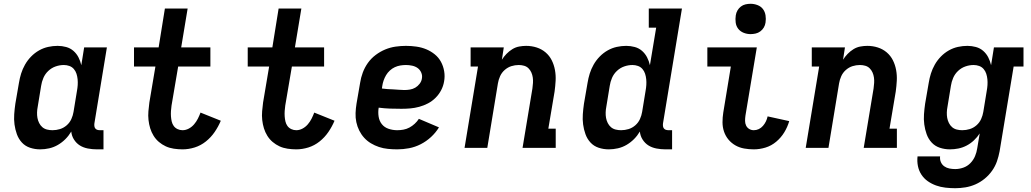

<svg xmlns="http://www.w3.org/2000/svg" viewBox="-20 -780 5440 1013"><path d="M192 8Q164 8 138.5 -0.5Q113 -9 95.5 -28Q78 -47 69 -72Q60 -97 56.5 -123.5Q53 -150 55 -177.5Q57 -205 61 -233L80 -343Q84 -368 91.5 -392Q99 -416 112 -439Q125 -462 144 -481.5Q163 -501 186 -514Q209 -527 234 -532.5Q259 -538 284 -538Q307 -538 329 -532Q351 -526 367.5 -511.5Q384 -497 394 -477.5Q404 -458 409 -436L424 -530H544L478 -129Q477 -121 478 -114Q479 -107 483 -102Q487 -97 493.5 -95Q500 -93 508 -93H526V8H491Q467 8 443.5 3.5Q420 -1 401.5 -12.5Q383 -24 370.5 -43.5Q358 -63 356 -86Q343 -64 325 -46Q307 -28 285.5 -15.5Q264 -3 240 2.5Q216 8 192 8ZM257 -93Q277 -93 296.5 -99Q316 -105 332 -119Q348 -133 356.5 -152Q365 -171 368 -190L386 -300Q389 -316 390 -331.5Q391 -347 389.5 -362Q388 -377 383.5 -391Q379 -405 369.5 -416Q360 -427 346 -432Q332 -437 317 -437Q295 -437 273.5 -429.5Q252 -422 235 -406Q218 -390 209 -369Q200 -348 197 -327L179 -217Q176 -202 175.5 -187Q175 -172 177.5 -158Q180 -144 186.5 -131Q193 -118 203.5 -109Q214 -100 228 -96.5Q242 -93 257 -93Z M943 8Q920 8 897 4.5Q874 1 854.5 -8Q835 -17 818.5 -31Q802 -45 790.5 -63.5Q779 -82 772.5 -103Q766 -124 763.5 -147Q761 -170 763 -193Q765 -216 768 -239L800 -429H687V-530H817L850 -735H970L936 -530H1090V-429H920L885 -223Q883 -209 882 -194.5Q881 -180 882 -166Q883 -152 886 -139Q889 -126 896.5 -115.5Q904 -105 916.5 -99Q929 -93 943 -93Q960 -93 976 -101.5Q992 -110 1004 -124Q1016 -138 1024 -154Q1032 -170 1038 -186L1145 -143Q1132 -112 1112.5 -83.5Q1093 -55 1066 -33.5Q1039 -12 1007 -2Q975 8 943 8Z M1543 8Q1520 8 1497 4.5Q1474 1 1454.5 -8Q1435 -17 1418.5 -31Q1402 -45 1390.5 -63.5Q1379 -82 1372.5 -103Q1366 -124 1363.5 -147Q1361 -170 1363 -193Q1365 -216 1368 -239L1400 -429H1287V-530H1417L1450 -735H1570L1536 -530H1690V-429H1520L1485 -223Q1483 -209 1482 -194.5Q1481 -180 1482 -166Q1483 -152 1486 -139Q1489 -126 1496.5 -115.5Q1504 -105 1516.5 -99Q1529 -93 1543 -93Q1560 -93 1576 -101.5Q1592 -110 1604 -124Q1616 -138 1624 -154Q1632 -170 1638 -186L1745 -143Q1732 -112 1712.5 -83.5Q1693 -55 1666 -33.5Q1639 -12 1607 -2Q1575 8 1543 8Z M2076 8Q2051 8 2026.5 5.5Q2002 3 1979.5 -4.5Q1957 -12 1937 -24Q1917 -36 1901.5 -53Q1886 -70 1875.5 -91Q1865 -112 1860 -135.5Q1855 -159 1856 -183.5Q1857 -208 1861 -233L1880 -343Q1884 -370 1894 -397Q1904 -424 1921 -448Q1938 -472 1962 -490Q1986 -508 2012.5 -519Q2039 -530 2067 -534Q2095 -538 2122 -538Q2150 -538 2177.5 -534Q2205 -530 2229 -520Q2253 -510 2273.5 -493.5Q2294 -477 2306.5 -454Q2319 -431 2323.5 -404Q2328 -377 2323 -350Q2319 -326 2307.5 -304Q2296 -282 2278 -264Q2260 -246 2238 -234.5Q2216 -223 2192 -216.5Q2168 -210 2145 -208Q2122 -206 2098 -206Q2068 -206 2038 -207Q2008 -208 1978 -212Q1974 -189 1977.5 -165.5Q1981 -142 1994.5 -125Q2008 -108 2030 -100.5Q2052 -93 2076 -93Q2092 -93 2108.5 -96Q2125 -99 2140 -107Q2155 -115 2168 -127Q2181 -139 2190 -153L2296 -108Q2279 -80 2254 -57Q2229 -34 2199.5 -19Q2170 -4 2138.5 2Q2107 8 2076 8ZM2113 -305Q2128 -305 2143 -307.5Q2158 -310 2171 -317.5Q2184 -325 2194 -338Q2204 -351 2206 -366Q2209 -382 2202.5 -397Q2196 -412 2183.5 -421Q2171 -430 2154.5 -433.5Q2138 -437 2122 -437Q2107 -437 2092 -434.5Q2077 -432 2063 -425.5Q2049 -419 2037 -408Q2025 -397 2017 -383.5Q2009 -370 2004 -355.5Q1999 -341 1997 -327L1995 -313Q2009 -311 2024 -310Q2039 -309 2054 -308.5Q2069 -308 2083.5 -306.5Q2098 -305 2113 -305Z M2431 0 2502 -429H2463V-530H2638L2628 -465Q2638 -481 2652 -495.5Q2666 -510 2683 -520.5Q2700 -531 2719 -534.5Q2738 -538 2756 -538Q2785 -538 2811.5 -529.5Q2838 -521 2858.5 -503.5Q2879 -486 2891 -462Q2903 -438 2908 -410.5Q2913 -383 2911.5 -354.5Q2910 -326 2906 -297L2873 -101H2912V0H2737L2789 -313Q2791 -328 2792 -342.5Q2793 -357 2791 -371Q2789 -385 2783.5 -397.5Q2778 -410 2768.5 -419.5Q2759 -429 2745.5 -433Q2732 -437 2717 -437Q2697 -437 2678 -431Q2659 -425 2643 -411Q2627 -397 2618.5 -378Q2610 -359 2607 -340L2551 0Z M3192 8Q3164 8 3138.5 -0.5Q3113 -9 3095.5 -28Q3078 -47 3069 -72Q3060 -97 3056.5 -123.5Q3053 -150 3055 -177.5Q3057 -205 3061 -233L3080 -343Q3084 -368 3091.5 -392Q3099 -416 3112 -439Q3125 -462 3144 -481.5Q3163 -501 3186 -514Q3209 -527 3234 -532.5Q3259 -538 3284 -538Q3307 -538 3329 -532Q3351 -526 3367.5 -511.5Q3384 -497 3394 -477.5Q3404 -458 3409 -436L3442 -634H3403V-735H3578L3478 -129Q3477 -121 3478 -114Q3479 -107 3483 -102Q3487 -97 3493.5 -95Q3500 -93 3508 -93H3526V8H3491Q3467 8 3443.5 3.5Q3420 -1 3401.5 -12.5Q3383 -24 3370.5 -43.5Q3358 -63 3356 -86Q3343 -64 3325 -46Q3307 -28 3285.5 -15.5Q3264 -3 3240 2.5Q3216 8 3192 8ZM3257 -93Q3277 -93 3296.5 -99Q3316 -105 3332 -119Q3348 -133 3356.5 -152Q3365 -171 3368 -190L3386 -300Q3389 -316 3390 -331.5Q3391 -347 3389.5 -362Q3388 -377 3383.5 -391Q3379 -405 3369.5 -416Q3360 -427 3346 -432Q3332 -437 3317 -437Q3295 -437 3273.5 -429.5Q3252 -422 3235 -406Q3218 -390 3209 -369Q3200 -348 3197 -327L3179 -217Q3176 -202 3175.5 -187Q3175 -172 3177.5 -158Q3180 -144 3186.5 -131Q3193 -118 3203.5 -109Q3214 -100 3228 -96.5Q3242 -93 3257 -93Z M3957 8Q3931 8 3906 3.5Q3881 -1 3860 -13Q3839 -25 3823.5 -43.5Q3808 -62 3800 -85.5Q3792 -109 3792 -135Q3792 -161 3796 -186L3836 -429H3712V-530H3973L3913 -170Q3911 -156 3911 -142.5Q3911 -129 3916.5 -117.5Q3922 -106 3933 -99.5Q3944 -93 3957 -93Q3971 -93 3983.5 -99Q3996 -105 4005.5 -116Q4015 -127 4021 -139.5Q4027 -152 4030 -166L4144 -141Q4135 -110 4118 -82Q4101 -54 4075.5 -32.5Q4050 -11 4019 -1.5Q3988 8 3957 8ZM3940 -600Q3921 -600 3903.5 -607Q3886 -614 3875 -628Q3864 -642 3861.5 -661Q3859 -680 3862 -699Q3864 -713 3871 -725Q3878 -737 3889 -745.5Q3900 -754 3913.5 -757Q3927 -760 3940 -760Q3959 -760 3977 -753Q3995 -746 4005.5 -732Q4016 -718 4019 -699Q4022 -680 4019 -661Q4017 -647 4010 -635Q4003 -623 3991.5 -614.5Q3980 -606 3966.5 -603Q3953 -600 3940 -600Z M4231 0 4302 -429H4263V-530H4438L4428 -465Q4438 -481 4452 -495.5Q4466 -510 4483 -520.5Q4500 -531 4519 -534.5Q4538 -538 4556 -538Q4585 -538 4611.5 -529.5Q4638 -521 4658.5 -503.5Q4679 -486 4691 -462Q4703 -438 4708 -410.5Q4713 -383 4711.5 -354.5Q4710 -326 4706 -297L4673 -101H4712V0H4537L4589 -313Q4591 -328 4592 -342.5Q4593 -357 4591 -371Q4589 -385 4583.5 -397.5Q4578 -410 4568.5 -419.5Q4559 -429 4545.5 -433Q4532 -437 4517 -437Q4497 -437 4478 -431Q4459 -425 4443 -411Q4427 -397 4418.5 -378Q4410 -359 4407 -340L4351 0Z M5020 213Q4994 213 4968 210Q4942 207 4918.5 198.5Q4895 190 4875 176Q4855 162 4841.5 141.5Q4828 121 4823 96Q4818 71 4821 45H4940Q4938 61 4944 75Q4950 89 4962 97.5Q4974 106 4989 109Q5004 112 5020 112Q5041 112 5062.5 104.5Q5084 97 5100 80.5Q5116 64 5124.5 43.5Q5133 23 5136 2L5149 -76Q5136 -56 5118.5 -39.5Q5101 -23 5080 -12Q5059 -1 5036.5 3.5Q5014 8 4992 8Q4964 8 4938.5 -0.5Q4913 -9 4895.5 -28Q4878 -47 4869 -72Q4860 -97 4856.5 -123.5Q4853 -150 4855 -177.5Q4857 -205 4861 -233L4880 -343Q4884 -368 4891.5 -392Q4899 -416 4912 -439Q4925 -462 4944 -481.5Q4963 -501 4986 -514Q5009 -527 5034 -532.5Q5059 -538 5084 -538Q5107 -538 5129 -532Q5151 -526 5167.5 -511.5Q5184 -497 5194 -477.5Q5204 -458 5209 -436L5224 -530H5380V-429H5328L5254 18Q5249 45 5240 71Q5231 97 5214.5 120.5Q5198 144 5175.5 162.5Q5153 181 5127 192.5Q5101 204 5073.5 208.5Q5046 213 5020 213ZM5057 -93Q5077 -93 5096.5 -99Q5116 -105 5132 -119Q5148 -133 5156.5 -152Q5165 -171 5168 -190L5186 -300Q5189 -316 5190 -331.5Q5191 -347 5189.5 -362Q5188 -377 5183.5 -391Q5179 -405 5169.5 -416Q5160 -427 5146 -432Q5132 -437 5117 -437Q5095 -437 5073.5 -429.5Q5052 -422 5035 -406Q5018 -390 5009 -369Q5000 -348 4997 -327L4979 -217Q4976 -202 4975.5 -187Q4975 -172 4977.5 -158Q4980 -144 4986.5 -131Q4993 -118 5003.5 -109Q5014 -100 5028 -96.5Q5042 -93 5057 -93Z"/></svg>

Font: Iosevka Slab Extended
Style: Bold Italic
Weight: 700
Width: 7
Italic angle: -9°
Monospace: yes
Designer: Belleve Invis
Foundry: Belleve Invis
Version: Version 11.1.0; ttfautohint (v1.8.3)